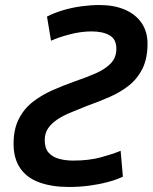

<svg xmlns="http://www.w3.org/2000/svg" viewBox="-20 -729 607 764"><path d="M254 15Q187 15 137 -3Q87 -21 60.5 -59.5Q34 -98 34 -157Q34 -215 55 -256Q76 -297 111 -324Q146 -351 189 -370Q232 -389 277 -405Q324 -421 361.5 -437.5Q399 -454 421 -477Q443 -500 443 -535Q443 -573 416 -588.5Q389 -604 344 -604Q303 -604 258.5 -592.5Q214 -581 183 -567L167 -663Q196 -678 231.5 -688.5Q267 -699 304.5 -704Q342 -709 376 -709Q434 -709 477 -690.5Q520 -672 543.5 -637.5Q567 -603 567 -555Q567 -497 547.5 -457Q528 -417 494.5 -390Q461 -363 418 -344Q375 -325 327 -308Q293 -294 262 -281.5Q231 -269 208 -253.5Q185 -238 171.5 -218.5Q158 -199 158 -171Q158 -139 173.5 -121.5Q189 -104 215 -97Q241 -90 271 -90Q334 -90 381.5 -103Q429 -116 460 -129L469 -26Q441 -13 406.5 -4Q372 5 333.5 10Q295 15 254 15Z"/></svg>

Font: Ubuntu Sans Mono SemiBold
Style: Italic
Weight: 600
Italic angle: -13.5°
Monospace: yes
Designer: Dalton Maag Ltd
Foundry: Dalton Maag Ltd
Version: Version 1.006